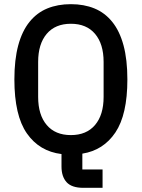

<svg xmlns="http://www.w3.org/2000/svg" viewBox="-20 -730 680 921"><path d="M472 171H380Q324 171 299.5 144Q275 117 275 69V9Q169 -4 109 -90Q49 -176 49 -349Q49 -444 67.5 -512.5Q86 -581 121.5 -625Q157 -669 207 -689.5Q257 -710 320 -710Q383 -710 433 -689.5Q483 -669 518.5 -625Q554 -581 572.5 -512.5Q591 -444 591 -349Q591 -180 533.5 -94.5Q476 -9 375 7V83H472ZM320 -82Q395 -82 436 -130.5Q477 -179 477 -265V-433Q477 -519 436 -567.5Q395 -616 320 -616Q245 -616 204 -567.5Q163 -519 163 -433V-265Q163 -179 204 -130.5Q245 -82 320 -82Z"/></svg>

Font: IBM Plex Sans Condensed Medium
Style: Regular
Weight: 500
Width: 3
Designer: Mike Abbink, Paul van der Laan, Pieter van Rosmalen
Foundry: Bold Monday
Version: Version 1.3